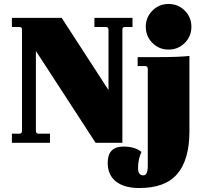

<svg xmlns="http://www.w3.org/2000/svg" viewBox="-20 -720 1008 968"><path d="M911.5 -503.5Q878 -470 830 -470Q782 -470 748.5 -503.5Q715 -537 715 -585Q715 -633 748.5 -666.5Q782 -700 830 -700Q878 -700 911.5 -666.5Q945 -633 945 -585Q945 -537 911.5 -503.5ZM40 0V-46H77Q91 -46 91 -60V-572Q91 -584 77 -584H40V-630H291L527 -266V-570Q527 -584 513 -584H456V-630H648V-584H611Q597 -584 597 -572V0H462L161 -463V-60Q161 -46 175 -46H232V0ZM683 228Q606 228 564.5 195Q523 162 523 101Q523 19 602 19Q661 19 693 46Q676 83 676 127Q676 164 702 164Q725 164 725 117V-373Q725 -387 711 -387H674V-432H770Q883 -432 935 -438V-58Q935 84 874.5 156Q814 228 683 228Z"/></svg>

Font: Arapey Black
Style: Regular
Weight: 900
Designer: Eduardo Rodriguez Tunni
Foundry: Eduardo Rodriguez Tunni
Version: Version 4.000